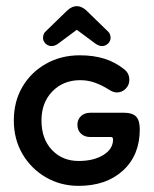

<svg xmlns="http://www.w3.org/2000/svg" viewBox="-20 -595 500 625"><path d="M236 10Q177 10 129 -18Q81 -46 53 -94Q25 -142 25 -203Q25 -264 52.5 -311.5Q80 -359 129 -387Q178 -415 240 -415Q284 -415 319.5 -404Q355 -393 385 -369Q401 -356 401 -335Q401 -318 389 -306Q377 -294 360 -294Q349 -294 335 -303Q313 -317 290 -325.5Q267 -334 241 -334Q186 -334 150.5 -297.5Q115 -261 115 -203Q115 -143 149 -107Q183 -71 236 -71Q285 -71 316.5 -90.5Q348 -110 348 -141Q348 -149 341 -149H274Q255 -149 243.5 -160Q232 -171 232 -189Q232 -206 243.5 -217Q255 -228 274 -228H384Q411 -228 423 -215.5Q435 -203 435 -174Q435 -90 380.5 -40Q326 10 236 10ZM120 -472Q120 -477 122 -483Q124 -489 130 -494L200 -562Q215 -575 230 -575Q245 -575 260 -562L330 -494Q336 -489 338 -483Q340 -477 340 -472Q340 -461 331.5 -453Q323 -445 312 -445Q303 -445 292 -452L230 -498L168 -452Q158 -445 148 -445Q137 -445 128.5 -453Q120 -461 120 -472Z"/></svg>

Font: Dongle
Style: Bold
Weight: 700
Designer: Yanghee Ryu
Foundry: Yanghee Ryu
Version: Version 2.000